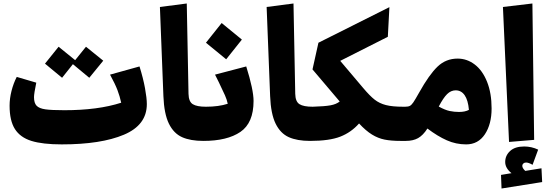

<svg xmlns="http://www.w3.org/2000/svg" viewBox="-20 -808 3129 1101"><path d="M822 -211Q822 -91 690.5 -35.5Q559 20 334 20Q224 20 160 0Q96 -20 65.5 -68Q35 -116 35 -202Q35 -243 46 -286.5Q57 -330 76 -367L188 -334Q175 -271 175 -251Q175 -217 190 -201.5Q205 -186 240.5 -181Q276 -176 349 -176Q542 -176 675 -219Q667 -256 653.5 -291.5Q640 -327 611 -380L780 -427Q801 -360 811.5 -302.5Q822 -245 822 -211ZM492 -362 398 -440 336 -362 238 -443 316 -540 411 -463 473 -540 572 -460Z M897 -768 1051 -788 1061 -270Q1062 -225 1085.5 -210.5Q1109 -196 1161 -196L1166 -82L1146 0Q1072 0 1024 -21.5Q976 -43 948.5 -99Q921 -155 917 -257Z M1126 -85 1161 -196Q1234 -196 1286 -213Q1281 -237 1270 -261.5Q1259 -286 1235 -336L1213 -380L1392 -427Q1434 -293 1434 -229Q1434 -103 1358.5 -51.5Q1283 0 1146 0ZM1161 -563 1251 -676 1367 -581 1277 -468Z M1509 -768 1663 -788 1673 -270Q1674 -225 1697.5 -210.5Q1721 -196 1773 -196L1778 -82L1758 0Q1684 0 1636 -21.5Q1588 -43 1560.5 -99Q1533 -155 1529 -257Z M2297 -85 2277 0Q2223 0 2185.5 -7.5Q2148 -15 2113 -36.5Q2078 -58 2039 -100Q1994 -49 1931.5 -24.5Q1869 0 1758 0L1738 -81L1773 -196Q1842 -198 1875 -204Q1908 -210 1928 -226L1772 -410L1806 -563L2213 -767L2204 -597L1931 -459L2063 -303Q2101 -258 2128.5 -236.5Q2156 -215 2193 -205.5Q2230 -196 2292 -196Z M2799 -186Q2799 -96 2760.5 -38Q2722 20 2653 20Q2595 20 2542 -3.5Q2489 -27 2431 -71Q2406 -32 2377.5 -16Q2349 0 2307 0H2277L2257 -78L2292 -196H2304Q2321 -196 2330.5 -201Q2340 -206 2350.5 -221.5Q2361 -237 2384 -278Q2441 -380 2489 -426Q2537 -472 2604 -472Q2658 -472 2702.5 -438Q2747 -404 2773 -339Q2799 -274 2799 -186ZM2669 -178Q2664 -234 2644.5 -262Q2625 -290 2593 -290Q2566 -290 2544 -268.5Q2522 -247 2496 -197Q2532 -177 2558.5 -171.5Q2585 -166 2612 -166Q2647 -166 2669 -178Z M2899 6 2864 -768 3033 -788 3043 -6ZM3089 236 2856 273 2853 195 2913 185Q2877 156 2877 121Q2877 84 2905 58Q2933 32 2986 32Q3028 32 3066 50L3034 137Q3011 124 2997 124Q2987 124 2981 129.5Q2975 135 2975 143Q2975 156 2992 172L3085 157Z"/></svg>

Font: FiraGO Heavy
Style: Italic
Weight: 900
Italic angle: -8°
Designer: bBox Type GmbH
Foundry: bBox Type GmbH
Version: Version 1.001